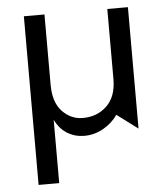

<svg xmlns="http://www.w3.org/2000/svg" viewBox="-50 -528 664 761"><g transform="rotate(-5 282.0 -147.5)"><path d="M73 188V-483H155V-204Q155 -133 189.5 -97Q224 -61 271 -61Q329 -61 367 -98Q405 -135 405 -204V-483H487V0L404 -62Q382 -30 346.5 -10Q311 10 271 10Q234 10 203.5 -8.5Q173 -27 155 -64V188Z"/></g></svg>

Font: Geom Light
Style: Regular
Weight: 300
Version: Version 1.102